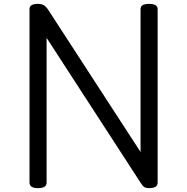

<svg xmlns="http://www.w3.org/2000/svg" viewBox="-20 -955 963 989"><path d="M176 14Q132 14 132 -14V-908Q132 -922 143 -928.5Q154 -935 176 -935Q194 -935 205 -928.5Q216 -922 226 -908L704 -172V-908Q704 -922 715 -928.5Q726 -935 748 -935Q792 -935 792 -908V-14Q792 0 781 7Q770 14 749 14Q733 14 724 9Q715 4 704 -14L220 -760V-14Q220 0 209 7Q198 14 176 14Z"/></svg>

Font: Playwrite DE Grund
Style: Regular
Weight: 400
Designer: Veronika Burian, José Scaglione
Foundry: TypeTogether
Version: Version 1.002